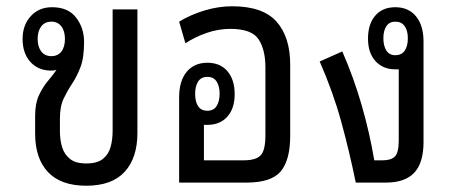

<svg xmlns="http://www.w3.org/2000/svg" viewBox="-20 -582 1443 612"><path d="M255 10Q174 10 133 -33.5Q92 -77 92 -156V-214Q92 -252 104 -278Q116 -304 132 -323Q148 -342 160 -359Q152 -357 143 -357Q102 -357 77 -384.5Q52 -412 52 -458Q52 -502 78 -530.5Q104 -559 146 -559Q197 -559 222.5 -526Q248 -493 248 -448Q248 -398 236.5 -368Q225 -338 210 -315.5Q195 -293 183 -268Q171 -243 171 -204V-164Q171 -136 178 -113Q185 -90 203 -75.5Q221 -61 255 -61Q290 -61 308 -75.5Q326 -90 332.5 -113.5Q339 -137 339 -165V-552H418V-158Q418 -79 377.5 -34.5Q337 10 255 10ZM144 -403Q164 -403 175.5 -417.5Q187 -432 187 -458Q187 -483 175.5 -498Q164 -513 144 -513Q123 -513 111.5 -498Q100 -483 100 -458Q100 -433 111.5 -418Q123 -403 144 -403Z M905 -376V-149Q905 -72 875 -36Q845 0 766 0H551V-272Q551 -324 575 -353Q599 -382 641 -382Q682 -382 705 -355Q728 -328 728 -282Q728 -236 704.5 -210Q681 -184 641 -184Q636 -184 630 -184V-71H757Q796 -71 811 -87Q826 -103 826 -151V-367Q826 -424 804 -457Q782 -490 714 -490Q676 -490 638.5 -477Q601 -464 571 -444L551 -513Q587 -535 631.5 -548.5Q676 -562 720 -562Q818 -562 861.5 -513Q905 -464 905 -376ZM641 -229Q661 -229 670.5 -244Q680 -259 680 -283Q680 -307 670.5 -322Q661 -337 641 -337Q621 -337 611.5 -322Q602 -307 602 -283Q602 -258 611.5 -243.5Q621 -229 641 -229Z M1330 -129Q1330 -63 1300.5 -31.5Q1271 0 1210 0H1114Q1094 -98 1068 -193Q1042 -288 999 -386L1071 -418Q1107 -336 1132.5 -248Q1158 -160 1173 -71H1200Q1227 -71 1239 -83.5Q1251 -96 1251 -134V-361Q1246 -361 1240 -361Q1201 -361 1177 -387Q1153 -413 1153 -459Q1153 -505 1176 -532Q1199 -559 1240 -559Q1282 -559 1306 -530Q1330 -501 1330 -449ZM1240 -406Q1260 -406 1270 -420.5Q1280 -435 1280 -460Q1280 -484 1270 -498.5Q1260 -513 1240 -513Q1221 -513 1211.5 -498.5Q1202 -484 1202 -460Q1202 -436 1211.5 -421Q1221 -406 1240 -406Z"/></svg>

Font: Noto Sans Thai Looped Condensed
Style: Regular
Weight: 400
Width: 3
Designer: Sasikarn Vongin, Ben Mitchell
Foundry: The Fontpad Ltd
Version: Version 1.001; ttfautohint (v1.8.4.7-5d5b)